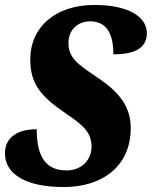

<svg xmlns="http://www.w3.org/2000/svg" viewBox="-29 -744 612 774"><path d="M228 10C386 10 498 -76 498 -227C498 -312 455 -371 363 -432C282 -486 247 -512 247 -571C247 -624 285 -658 334 -658C409 -658 428 -595 428 -525C524 -525 563 -556 563 -611C563 -672 496 -724 351 -724C196 -724 93 -636 93 -504C93 -406 135 -355 240 -284C316 -234 340 -203 340 -152C340 -100 300 -57 240 -57C165 -57 119 -99 119 -223C40 -223 -9 -189 -9 -126C-9 -45 70 10 228 10Z"/></svg>

Font: Noto Serif Condensed Black
Style: Italic
Weight: 900
Width: 3
Italic angle: -12°
Designer: Monotype Design Team
Foundry: Monotype Imaging Inc.
Version: Version 2.013